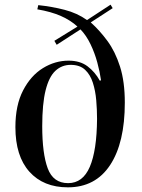

<svg xmlns="http://www.w3.org/2000/svg" viewBox="-20 -789 607 823"><path d="M271 14Q166 14 106 -53Q46 -120 46 -244Q46 -338 79 -401.5Q112 -465 164 -497Q216 -529 274 -529Q323 -529 355 -505Q387 -481 408 -443L413 -445Q408 -481 397 -521.5Q386 -562 368 -599.5Q350 -637 325 -663L223 -597L213 -614L312 -675Q283 -702 241 -720.5Q199 -739 140 -749L144 -767Q202 -761 256.5 -747Q311 -733 353 -703L454 -769L463 -754L369 -693Q407 -659 440.5 -613.5Q474 -568 494.5 -503.5Q515 -439 515 -349Q515 -177 452 -81.5Q389 14 271 14ZM272 -4Q335 -4 365 -74Q395 -144 396 -279Q396 -319 392.5 -359.5Q389 -400 378 -434.5Q367 -469 344.5 -490Q322 -511 283 -511Q245 -511 217.5 -485.5Q190 -460 175.5 -402Q161 -344 161 -248Q161 -131 184.5 -67.5Q208 -4 272 -4Z"/></svg>

Font: Literata 72pt Medium
Style: Italic
Weight: 500
Italic angle: -2°
Designer: Latin by Veronika Burian and Jose Scaglione. Greek by Irene Vlachou. Cyrillic by Vera Evstafieva
Foundry: TypeTogether
Version: Version 3.002